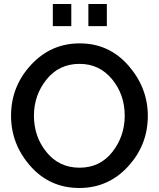

<svg xmlns="http://www.w3.org/2000/svg" viewBox="-20 -931 792 956"><path d="M243 -801V-911H335V-801ZM420 -801V-911H512V-801ZM35 -355Q35 -500 134 -607.5Q233 -715 377 -715Q523 -715 619.5 -604.5Q716 -494 716 -354Q716 -209 617.5 -102Q519 5 375 5Q228 5 131.5 -104Q35 -213 35 -355ZM376 -96Q478 -96 539.5 -174.5Q601 -253 601 -355Q601 -460 538 -536.5Q475 -613 376 -613Q274 -613 211.5 -535Q149 -457 149 -355Q149 -250 212 -173Q275 -96 376 -96Z"/></svg>

Font: Raleway-v4020 SemiBold
Style: Regular
Weight: 600
Designer: Matt McInerney, Pablo Impallari, Rodrigo Fuenzalida
Foundry: Matt McInerney, Pablo Impallari, Rodrigo Fuenzalida
Version: Version 4.020;PS 004.020;hotconv 1.0.88;makeotf.lib2.5.64775